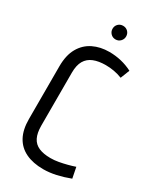

<svg xmlns="http://www.w3.org/2000/svg" viewBox="-219 -943 862 1029"><g transform="rotate(30 212.0 -429.0)"><path d="M223 -869Q205 -869 193 -857Q181 -845 181 -827Q181 -810 193 -797.5Q205 -785 223 -785Q241 -785 253 -797.5Q265 -810 265 -827Q265 -845 253 -857Q241 -869 223 -869ZM350 -621 372 -677Q339 -694 303 -702.5Q267 -711 229 -711Q174 -711 130 -689.5Q86 -668 60.5 -623.5Q35 -579 35 -510V-184Q35 -118 58.5 -75Q82 -32 127 -10.5Q172 11 235 11Q273 11 313.5 2Q354 -7 396 -23L383 -89Q363 -82 338 -75.5Q313 -69 288 -64.5Q263 -60 239 -60Q196 -60 167 -72.5Q138 -85 124 -113Q110 -141 110 -186V-514Q110 -560 126 -587.5Q142 -615 173 -627.5Q204 -640 248 -640Q273 -640 299 -635.5Q325 -631 350 -621Z"/></g></svg>

Font: Advent Pro Medium
Style: Regular
Weight: 500
Designer: VivaRado, Andreas Kalpakidis
Foundry: VivaRado, Andreas Kalpakidis
Version: Version 3.000